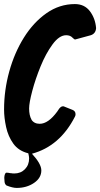

<svg xmlns="http://www.w3.org/2000/svg" viewBox="-40 -751 492 943"><path d="M42 172Q22 172 -8 160Q-16 154 -17.5 143Q-19 132 -19 122Q-19 118 -18 112.5Q-17 107 -14.5 102Q-12 97 -8 97Q0 97 13 100L12 99Q18 101 30 101Q62 101 82.5 80Q103 59 103 27Q103 18 99 2Q51 -10 25.5 -45.5Q0 -81 -10 -127Q-20 -173 -20 -213Q-20 -308 5.5 -400Q31 -492 77.5 -566.5Q124 -641 188 -686Q252 -731 328 -731Q375 -731 401.5 -696Q428 -661 432 -613Q430 -586 406 -578L329 -557Q325 -557 316 -566Q305 -578 285 -578Q251 -578 218 -533Q185 -488 159.5 -425.5Q134 -363 118.5 -304.5Q103 -246 103 -218Q103 -184 115 -163L114 -164Q127 -143 155 -143Q197 -143 241 -203L245 -209Q257 -229 269 -229Q274 -229 277 -227L317 -211Q331 -205 331 -190Q331 -183 328 -178Q254 -33 117 4Q163 54 163 86Q163 123 127 147.5Q91 172 42 172Z"/></svg>

Font: Bangerz
Style: Regular
Weight: 400
Designer: vernon adams
Foundry: Vernon Adams
Version: Version 2.10;February 7, 2025;FontCreator 13.0.0.2683 64-bit